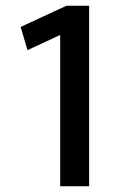

<svg xmlns="http://www.w3.org/2000/svg" viewBox="-20 -650 419 670"><path d="M212 -630H291V0H190V-528L76 -475L52 -556Z"/></svg>

Font: Mukta Medium
Style: Regular
Weight: 500
Designer: Girish Dalvi and Yashodeep Gholap
Foundry: Ek Type
Version: Version 2.538;PS 1.002;hotconv 16.6.51;makeotf.lib2.5.65220;